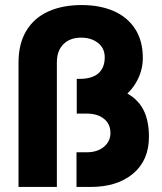

<svg xmlns="http://www.w3.org/2000/svg" viewBox="-20 -739 641 759"><path d="M302.4 -719Q374.6 -719 429 -695.5Q483.4 -672 514 -625Q544.6 -578 544.6 -509.8Q544.6 -457.2 516.5 -410.4Q488.4 -363.6 437.6 -335Q386.8 -306.4 322 -306.4H283.4V-427.2H293.8Q344.4 -427.2 369.2 -449.3Q394 -471.4 394 -512.2Q394 -548.4 367.4 -569.3Q340.8 -590.2 300.8 -590.2Q256.6 -590.2 230.7 -564.3Q204.8 -538.4 204.8 -491.8V0H53.2V-491.8Q53.2 -565.8 83.8 -616.9Q114.4 -668 170.6 -693.5Q226.8 -719 302.4 -719ZM282.4 -137H322Q365.2 -137 390.9 -158.7Q416.6 -180.4 416.6 -213.2Q416.6 -248.8 391 -269.4Q365.4 -290 322.6 -290H283.4V-404.6H296.4Q391.4 -404.6 450.8 -383.8Q510.2 -363 539.5 -317.6Q568.8 -272.2 568.8 -198.8Q568.8 -105 506 -52.5Q443.2 0 338 0H282.4Z"/></svg>

Font: 寒蝉端黑体 Light
Style: Regular
Weight: 300
Designer: ChillDuanSans {Warren2060}; 
Source Han Sans {Ryoko NISHIZUKA 西塚涼子 (kana, bopomofo & ideographs); Paul D. Hunt (Latin, G
Foundry: ChillType&Adobe
Version: Version 1.300;Glyphs 3.3 (3306)